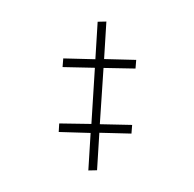

<svg xmlns="http://www.w3.org/2000/svg" viewBox="-121 -649 788 778"><g transform="rotate(-30 273.5 -260.0)"><path d="M91 -17 122 0 206 -127 317 -59 337 -88 225 -156 352 -346 463 -279 483 -308 372 -376 456 -503 425 -520 341 -393 230 -461 210 -432 322 -364 196 -174 84 -241 65 -212 175 -144Z"/></g></svg>

Font: Fixel Display 20240404 ExLight
Style: Italic
Weight: 200
Italic angle: -10°
Designer: AlfaBravo + MacPaw
Foundry: Kyrylo Tkachov, Marchela Mozhyna, Serhii Makarenko, Maria Weinstein, Zakhar Kryvoshyya
Version: Version 1.211;Glyphs 3.2 (3225)